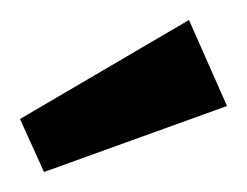

<svg xmlns="http://www.w3.org/2000/svg" viewBox="-20 -767 247 192"><path d="M207 -661 24 -595 0 -648 169 -747Z"/></svg>

Font: Bruno Ace SC
Style: Regular
Weight: 400
Version: Version 1.100; ttfautohint (v1.8.4.7-5d5b);gftools[0.9.27]